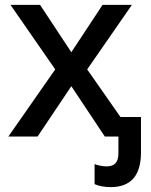

<svg xmlns="http://www.w3.org/2000/svg" viewBox="-20 -559 618 786"><path d="M433.1 207C515.6 207 557.1 159.7 557.1 64.9V-80.1H473.1L336.9 -274.9L520 -539.1H399.9L272 -345.2L144 -539.1H22.9L206.1 -274.9L14.2 0H133.8L272 -206.1L409.2 0H464.8V67.9C464.8 106.9 447.8 122.1 417 122.1C397 122.1 378.9 117.2 367.2 112.8V194.8C382.8 202.1 406.2 207 433.1 207Z"/></svg>

Font: Noto Reveo Sans
Style: Regular
Weight: 500
Designer: Monotype Design Team
Foundry: Monotype Imaging Inc.
Version: Version 2.007